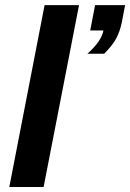

<svg xmlns="http://www.w3.org/2000/svg" viewBox="-20 -745 519 765"><path d="M294.9 -724.6 153.8 0H17.1L157.7 -724.6ZM464.8 -653.3Q457.5 -619.1 442.9 -591.6Q428.2 -564 395 -530.8H328.1Q383.8 -580.1 392.1 -623.5H339.4L358.9 -724.6H478.5Z"/></svg>

Font: Arimo
Style: Bold Italic
Weight: 700
Italic angle: -12°
Designer: Steve Matteson
Foundry: Monotype Imaging Inc.
Version: Version 1.33